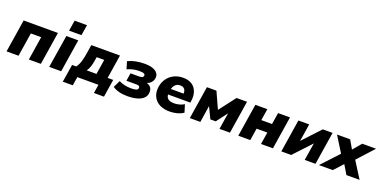

<svg xmlns="http://www.w3.org/2000/svg" viewBox="-11 -1667 5447 2725"><g transform="rotate(20 2712.5 -304.5)"><path d="M24 0 102 -495H620L542 0H361L417 -357H261L205 0Z M757 -580 783 -740H970L944 -580ZM668 0 747 -495H927L849 0Z M921 131 964 -137H1026Q1046 -163 1059.5 -193Q1073 -223 1083.5 -264Q1094 -305 1103 -361L1124 -495H1557L1501 -137H1585L1543 131H1391L1412 0H1093L1072 131ZM1185 -136H1333L1368 -360H1254L1246 -310Q1239 -261 1224 -214Q1209 -167 1185 -136Z M1850 11Q1777 11 1720 -4.5Q1663 -20 1626 -47L1678 -153Q1711 -134 1760.5 -122.5Q1810 -111 1862 -111Q1913 -111 1940.5 -120.5Q1968 -130 1968 -156Q1969 -173 1957 -181.5Q1945 -190 1916 -190H1765L1784 -309H1922Q1950 -309 1964.5 -319Q1979 -329 1979 -346Q1980 -364 1960.5 -373.5Q1941 -383 1890 -383Q1843 -383 1799 -373Q1755 -363 1711 -343L1678 -454Q1725 -478 1788.5 -492Q1852 -506 1931 -506Q2032 -506 2088 -471.5Q2144 -437 2142 -379Q2141 -345 2125 -318.5Q2109 -292 2081.5 -274.5Q2054 -257 2017 -251L2023 -263Q2077 -257 2104.5 -227Q2132 -197 2130 -148Q2129 -97 2094.5 -61Q2060 -25 1997.5 -7Q1935 11 1850 11Z M2488 11Q2403 11 2342.5 -18.5Q2282 -48 2250 -102Q2218 -156 2220 -227Q2223 -310 2261 -373Q2299 -436 2363.5 -471Q2428 -506 2509 -506Q2592 -506 2644 -471Q2696 -436 2717.5 -375Q2739 -314 2728 -237L2724 -209H2365L2378 -296H2604L2589 -283Q2594 -315 2586 -339Q2578 -363 2558.5 -376.5Q2539 -390 2506 -390Q2474 -390 2451 -375.5Q2428 -361 2414 -336.5Q2400 -312 2395 -281L2389 -245Q2383 -204 2394.5 -176Q2406 -148 2435 -134Q2464 -120 2509 -120Q2549 -120 2589 -131Q2629 -142 2659 -162L2695 -46Q2656 -19 2602 -4Q2548 11 2488 11Z M2792 0 2870 -495H3014L3127 -246L3318 -495H3476L3398 0H3240L3285 -285H3306L3153 -82H3072L2975 -285H2995L2951 0Z M3524 0 3602 -495H3783L3755 -320H3917L3945 -495H4125L4047 0H3867L3896 -183H3734L3705 0Z M4174 0 4252 -495H4415L4368 -197H4342L4620 -495H4768L4690 0H4527L4575 -298H4601L4323 0Z M4742 0 5011 -289 5012 -211 4835 -495H5033L5124 -339H5084L5216 -495H5425L5166 -211L5169 -296L5356 0H5157L5057 -167H5104L4951 0Z"/></g></svg>

Font: Nunito Sans 11pt Black
Style: Italic
Weight: 900
Italic angle: -9°
Version: Version 3.101;gftools[0.9.27]